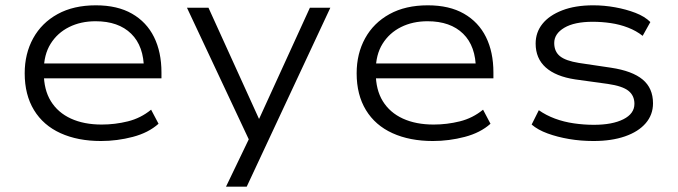

<svg xmlns="http://www.w3.org/2000/svg" viewBox="-20 -523 2552 723"><path d="M360 8Q273 8 208 -21.5Q143 -51 108 -108.5Q73 -166 73 -247Q73 -321 105 -379Q137 -437 197 -470Q257 -503 341 -503Q422 -503 477 -471.5Q532 -440 560 -383.5Q588 -327 588 -250V-228H124V-284H546L522 -261Q522 -349 474 -396Q426 -443 340 -443Q284 -443 240 -421Q196 -399 170.5 -358Q145 -317 145 -258V-248Q145 -185 171.5 -142Q198 -99 247 -76.5Q296 -54 363 -54Q413 -54 461.5 -66Q510 -78 549 -110L577 -57Q539 -23 480 -7.5Q421 8 360 8Z M831 180 931 -28V32L684 -494H765L955 -76H956L1147 -494H1224L909 180Z M1610 8Q1523 8 1458 -21.5Q1393 -51 1358 -108.5Q1323 -166 1323 -247Q1323 -321 1355 -379Q1387 -437 1447 -470Q1507 -503 1591 -503Q1672 -503 1727 -471.5Q1782 -440 1810 -383.5Q1838 -327 1838 -250V-228H1374V-284H1796L1772 -261Q1772 -349 1724 -396Q1676 -443 1590 -443Q1534 -443 1490 -421Q1446 -399 1420.5 -358Q1395 -317 1395 -258V-248Q1395 -185 1421.5 -142Q1448 -99 1497 -76.5Q1546 -54 1613 -54Q1663 -54 1711.5 -66Q1760 -78 1799 -110L1827 -57Q1789 -23 1730 -7.5Q1671 8 1610 8Z M2215 8Q2167 8 2123 0.5Q2079 -7 2042 -20.5Q2005 -34 1982 -54L2009 -108Q2036 -89 2069.5 -76.5Q2103 -64 2141 -58.5Q2179 -53 2216 -53Q2286 -53 2327.5 -74Q2369 -95 2369 -132Q2369 -163 2346.5 -181Q2324 -199 2269 -207L2146 -224Q2073 -235 2035 -269Q1997 -303 1997 -359Q1997 -401 2022.5 -433Q2048 -465 2097 -484Q2146 -503 2214 -503Q2255 -503 2296.5 -495.5Q2338 -488 2373 -474.5Q2408 -461 2429 -440L2400 -388Q2376 -407 2345 -419Q2314 -431 2280 -436Q2246 -441 2212 -441Q2143 -441 2105 -418.5Q2067 -396 2067 -361Q2067 -329 2088.5 -311.5Q2110 -294 2160 -286L2281 -268Q2361 -256 2400 -223.5Q2439 -191 2439 -134Q2439 -91 2411.5 -59Q2384 -27 2333.5 -9.5Q2283 8 2215 8Z"/></svg>

Font: Nunito Sans 7pt SemiExpanded Light
Style: Regular
Weight: 300
Width: 6
Designer: Vernon Adams
Foundry: Vernon Adams
Version: Version 3.101;gftools[0.9.27]